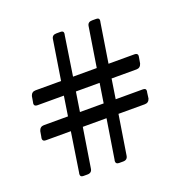

<svg xmlns="http://www.w3.org/2000/svg" viewBox="-120 -777 869 890"><g transform="rotate(-20 314.5 -332.0)"><path d="M574 -436Q574 -434 573.5 -432.5Q573 -431 573 -429L568 -400Q562 -380 543 -380H420L405 -283H539Q554 -283 554 -272Q554 -265 553 -264L549 -234Q543 -215 524 -215H394L363 -20Q360 0 339 0H319Q303 0 303 -13Q303 -19 304 -20L335 -215H218L187 -20Q184 0 163 0H143Q128 0 128 -12Q128 -19 129 -20L159 -215H36Q20 -215 20 -228Q20 -234 21 -235L26 -264Q32 -284 51 -284H170L185 -381H55Q39 -381 39 -393Q39 -399 40 -400L45 -430Q51 -449 70 -449H196L227 -645Q230 -664 251 -664H271Q286 -664 286 -653Q286 -646 285 -645L255 -449H372L403 -645Q406 -664 427 -664H447Q462 -664 462 -653Q462 -646 461 -645L430 -449H558Q574 -449 574 -436ZM361 -380H244L229 -284H346Z"/></g></svg>

Font: Jura
Style: Regular
Weight: 400
Designer: Ed Merritt
Foundry: Ten by Twenty
Version: Version 1.007